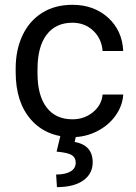

<svg xmlns="http://www.w3.org/2000/svg" viewBox="-20 -558 563 795"><path d="M280.3 -64Q328.6 -64 364.7 -93.3Q400.9 -122.6 404.8 -166.5H490.2Q487.8 -121.1 459 -80.1Q430.2 -39.1 382.1 -14.6Q334 9.8 280.3 9.8Q172.4 9.8 108.6 -62.3Q44.9 -134.3 44.9 -259.3V-274.4Q44.9 -351.6 73.2 -411.6Q101.6 -471.7 154.5 -504.9Q207.5 -538.1 279.8 -538.1Q368.7 -538.1 427.5 -484.9Q486.3 -431.6 490.2 -346.7H404.8Q400.9 -397.9 366 -430.9Q331.1 -463.9 279.8 -463.9Q210.9 -463.9 173.1 -414.3Q135.3 -364.7 135.3 -271V-253.9Q135.3 -162.6 172.9 -113.3Q210.4 -64 280.3 -64ZM294.9 4.4 289.1 29.8Q363.8 43 363.8 114.3Q363.8 161.6 324.7 189.2Q285.6 216.8 215.8 216.8L212.4 164.6Q251 164.6 272.2 151.9Q293.5 139.2 293.5 116.2Q293.5 94.7 277.8 84.5Q262.2 74.2 214.4 69.8L230 4.4Z"/></svg>

Font: Roboto
Style: Regular
Weight: 400
Designer: Google
Version: Version 2.001047; 2015